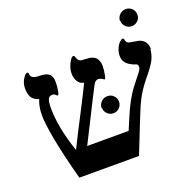

<svg xmlns="http://www.w3.org/2000/svg" viewBox="-128 -849 963 971"><g transform="rotate(-20 354.0 -363.5)"><path d="M700 -490 697 -492Q695 -463 682 -436Q668 -408 622 -353Q591 -314 571 -277Q552 -241 525 -172L458 -3H137Q100 -141 83 -233Q67 -320 67 -362Q67 -412 82 -446Q54 -454 43 -473Q33 -492 33 -521Q33 -547 46 -569Q60 -592 70 -592Q77 -592 77 -583Q77 -556 122 -556Q159 -556 175 -542Q190 -528 190 -501Q190 -473 186 -453Q182 -431 177 -431Q173 -431 167 -438Q161 -444 151 -444Q134 -444 128 -429Q122 -414 122 -383Q122 -278 169 -140Q201 -206 245 -290Q295 -386 324 -446Q301 -451 291 -468Q280 -487 280 -512Q280 -537 294 -565Q308 -592 318 -592Q323 -592 325 -587Q328 -574 334 -566Q340 -558 355 -557L384 -555Q441 -552 441 -493Q441 -473 436 -448Q432 -426 427 -426L416 -433Q405 -439 397 -439Q381 -439 371 -420Q363 -406 346 -372Q342 -365 328.5 -337.5Q315 -310 286.5 -254Q258 -198 229 -140H452L477 -199Q514 -290 558 -346Q573 -365 598 -397Q613 -416 613 -427Q613 -435 609 -439Q604 -444 591 -447Q563 -459 551 -474Q539 -489 539 -512Q539 -531 547 -550Q554 -567 565 -578Q576 -589 582 -589Q587 -589 589 -584L591 -576Q594 -562 609 -559L655 -551Q676 -546 688 -530Q700 -514 700 -490ZM365 -296 363 -295Q363 -314 377 -328Q391 -342 410 -342Q430 -342 443 -329Q457 -315 457 -296Q457 -277 444 -264Q430 -250 411 -250Q392 -250 378 -264Q365 -277 365 -296ZM603 -678 601 -677Q601 -696 615 -710Q629 -724 648 -724Q668 -724 681 -711Q695 -697 695 -678Q695 -659 682 -646Q668 -632 649 -632Q630 -632 616 -646Q603 -659 603 -678Z"/></g></svg>

Font: Libra Serif Modern
Style: Bold
Weight: 700
Designer: Stefan Peev, Context Ltd
Foundry: Ascender Corporation
Version: Version 1.000